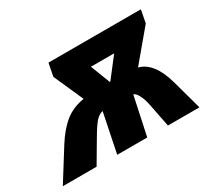

<svg xmlns="http://www.w3.org/2000/svg" viewBox="-195 -741 1017 930"><g transform="rotate(-30 314.0 -276.5)"><path d="M436 -214.8 390.1 0H222.2L267.1 -219.2Q244.6 -213.4 227.3 -194.1Q210 -174.8 181.2 -126L106.9 0H-82L24.9 -170.9Q65.4 -235.4 110.1 -271Q154.8 -306.6 216.8 -315.9L143.1 -481.9L157.2 -553.2H673.8L660.2 -481.9L521 -315.9Q600.1 -295.4 636.2 -167L682.1 0H505.9L480 -130.9Q473.6 -164.1 461.2 -187.7Q448.7 -211.4 436 -214.8ZM371.1 -324.2 455.1 -433.1H325.2L367.2 -324.2Z"/></g></svg>

Font: Open Sans Extrabold
Style: Italic
Weight: 800
Italic angle: -12°
Foundry: Ascender Corporation
Version: Version 1.10